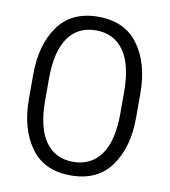

<svg xmlns="http://www.w3.org/2000/svg" viewBox="-81 -785 762 863"><g transform="rotate(10 299.5 -353.0)"><path d="M55 -297V-409Q55 -544 116 -629.5Q177 -715 299 -715Q421 -715 482.5 -629.5Q544 -544 544 -409V-297Q544 -162 482.5 -76.5Q421 9 299 9Q177 9 116 -76.5Q55 -162 55 -297ZM471 -304V-402Q471 -527 426 -590Q381 -653 299 -653Q217 -653 172.5 -590Q128 -527 128 -402V-304Q128 -179 172.5 -116Q217 -53 299 -53Q381 -53 426 -116Q471 -179 471 -304Z"/></g></svg>

Font: Be Vietnam Light
Style: Regular
Weight: 300
Designer: Gabriel Lam
Foundry: TypeRant
Version: Version 4.000